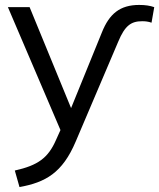

<svg xmlns="http://www.w3.org/2000/svg" viewBox="-20 -531 645 778"><path d="M40 160 59 227C164 208 233 170 287 42L459 -362C486 -427 511 -445 556 -445C567 -445 581 -444 594 -439L605 -502C588 -508 569 -511 544 -511C466 -511 423 -475 393 -400L268 -93L100 -502H12L225 -4L207 36C175 109 134 139 40 160Z"/></svg>

Font: Poppy and Pepper
Style: Regular
Weight: 400
Designer: Thy Ha
Foundry: Thy Ha
Version: Version 0.001;Glyphs 3.2 (3227)